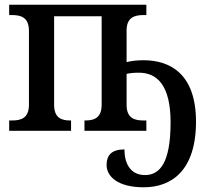

<svg xmlns="http://www.w3.org/2000/svg" viewBox="-20 -556 880 816"><path d="M591 240C707 240 813 171 813 -39C813 -241 704 -300 590 -300C562 -300 537 -297 518 -292V-426C518 -483 553 -492 590 -492H602V-536H19V-492H31C68 -492 103 -483 103 -425V-111C103 -53 69 -44 31 -44H19V0H282V-44H279C243 -44 210 -53 210 -111V-487H412V-111C412 -53 378 -44 342 -44H339V0H602V-44H590C552 -44 518 -53 518 -111V-242C535 -246 552 -247 571 -247C645 -247 705 -197 705 -36C705 140 657 188 596 188C541 188 509 148 509 79C454 79 433 104 433 145C433 193 479 240 591 240Z"/></svg>

Font: Noto Serif SemiCondensed Medium
Style: Regular
Weight: 500
Width: 4
Designer: Monotype Design Team
Foundry: Monotype Imaging Inc.
Version: Version 2.014